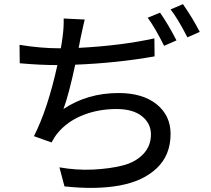

<svg xmlns="http://www.w3.org/2000/svg" viewBox="-20 -852 1017 926"><path d="M388.7 -757.8Q385.7 -748 369.1 -670.9L359.4 -621.1Q565.4 -631.8 724.6 -667L725.6 -580.1Q543.9 -547.9 342.8 -540Q311.5 -394.5 286.1 -326.2Q401.4 -403.3 551.8 -403.3Q668 -403.3 735.4 -349.1Q802.7 -294.9 802.7 -206.1Q802.7 -104.5 736.8 -41.5Q670.9 21.5 557.6 42.5Q444.3 63.5 291 46.9L266.6 -44.9Q349.6 -30.3 429.2 -34.2Q508.8 -38.1 570.8 -53.7Q632.8 -69.3 670.4 -108.4Q708 -147.5 708 -203.1Q708 -256.8 664.6 -291.5Q621.1 -326.2 542 -326.2Q454.1 -326.2 379.4 -296.4Q304.7 -266.6 257.8 -210Q243.2 -192.4 228.5 -165L143.6 -195.3Q210 -325.2 256.8 -538.1Q173.8 -538.1 75.2 -546.9L74.2 -635.7Q177.7 -619.1 264.6 -619.1H273.4Q279.3 -651.4 282.2 -676.8Q288.1 -720.7 287.1 -762.7ZM692.4 -766.6 752 -791Q792 -733.4 831.1 -657.2L771.5 -630.9Q727.5 -718.8 692.4 -766.6ZM802.7 -806.6 862.3 -832Q908.2 -766.6 943.4 -698.2L883.8 -671.9Q837.9 -761.7 802.7 -806.6Z"/></svg>

Font: Min Sans Medium
Style: Regular
Weight: 500
Designer: Jinseong-Kim, NotoSansCJK, Nunito
Foundry: Jinseong-Kim
Version: Version 1.400;Glyphs 3.1.2 (3151)